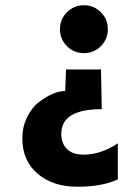

<svg xmlns="http://www.w3.org/2000/svg" viewBox="-20 -538 498 730"><path d="M363.5 -491.5Q390 -465 390 -427Q390 -389 363.5 -362.5Q337 -336 299 -336Q261 -336 234.5 -362.5Q208 -389 208 -427Q208 -465 234.5 -491.5Q261 -518 299 -518Q337 -518 363.5 -491.5ZM428 144Q368 172 274.5 172Q181 172 123 122.5Q65 73 65 -11Q65 -56 83 -92.5Q101 -129 128 -150Q184 -192 228 -192L231 -274H364L367 -123Q213 -123 213 -29Q213 7 234.5 28.5Q256 50 298 50Q363 50 428 7Z"/></svg>

Font: Hind Mysuru
Style: Bold
Weight: 700
Designer: Manushi Parikh, Hitesh Malaviya
Foundry: Indian Type Foundry
Version: Version 0.703;PS 1.0;hotconv 1.0.86;makeotf.lib2.5.63406